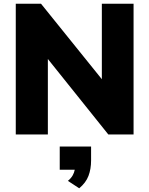

<svg xmlns="http://www.w3.org/2000/svg" viewBox="-20 -725 805 1035"><path d="M65 0V-705H201L529 -298V-705H700V0H564L238 -407V0ZM407 290 346 250Q363 236 371.5 221Q380 206 383 190H302V65H471V140Q471 186 457 223Q443 260 407 290Z"/></svg>

Font: Mulish Black
Style: Regular
Weight: 900
Designer: Vernon Adams
Foundry: Vernon Adams
Version: Version 3.603; ttfautohint (v1.8.3)